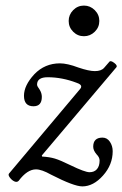

<svg xmlns="http://www.w3.org/2000/svg" viewBox="-20 -643 438 688"><path d="M319.6 -529.3Q303.2 -513.2 280.8 -513.2Q258.3 -513.2 242.2 -529.3Q226.1 -545.4 226.1 -567.9Q226.1 -590.3 242.2 -606.7Q258.3 -623 280.8 -623Q303.2 -623 319.6 -606.7Q335.9 -590.3 335.9 -567.9Q335.9 -545.4 319.6 -529.3ZM274.9 24.9Q245.1 24.9 163.1 -17.1Q129.4 -36.1 108.9 -36.1Q77.6 -36.1 46.9 4.9Q41 11.2 31.7 7.1Q22.5 2.9 15.4 -6.6Q8.3 -16.1 12.2 -21L267.1 -324.2Q271 -328.1 271 -333Q271 -340.8 254.9 -346.2Q202.6 -366.2 150.9 -366.2Q112.8 -366.2 112.8 -339.8Q112.8 -334 122.1 -321.8Q129.9 -309.1 129.9 -295.9Q129.9 -262.2 100.1 -262.2Q65.9 -262.2 65.9 -299.8Q65.9 -336.9 103 -377Q140.6 -416 194.8 -416Q221.2 -416 261.2 -400.9Q298.8 -388.2 319.8 -388.2Q342.8 -388.2 353 -399.9L372.1 -421.9Q376.5 -427.2 389.2 -417.7Q401.9 -408.2 397 -401.9L129.9 -85.9L130.9 -82Q157.2 -80.6 176.8 -74.7Q196.3 -68.8 232.9 -50.8Q284.2 -25.9 300.8 -25.9Q317.9 -25.9 327.4 -36.9Q336.9 -47.9 336.9 -67.9Q336.9 -79.1 326.2 -89.8Q314 -104 314 -117.2Q314 -149.9 347.2 -149.9Q363.8 -149.9 373.8 -135Q383.8 -120.1 383.8 -101.1Q383.8 -52.7 349.1 -13.9Q314.5 24.9 274.9 24.9Z"/></svg>

Font: Junicode SmCond
Style: Italic
Weight: 400
Width: 4
Italic angle: -11°
Designer: Peter S. Baker
Version: Version 2.206